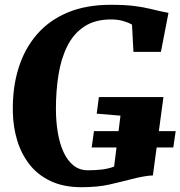

<svg xmlns="http://www.w3.org/2000/svg" viewBox="-20 -772 752 800"><path d="M319 8Q245 8 191 -17.5Q137 -43 102.8 -87Q68.5 -131 51.5 -187.5Q34.5 -244 33.5 -305.5Q31.5 -405.5 57 -487.5Q82.5 -569.5 134 -628.8Q185.5 -688 262.2 -720Q339 -752 441 -752Q501.5 -752 540 -747Q578.5 -742 604.5 -735.5Q630.5 -729 651.5 -724.5Q659 -723 666.5 -721.5Q674 -720 682 -718.5L650.5 -556H536L530 -669.5Q513 -679 491.2 -685Q469.5 -691 442.5 -691Q376 -691 331.2 -661.5Q286.5 -632 260.5 -580Q234.5 -528 223.8 -461Q213 -394 213 -318.5Q213 -266.5 220.8 -220Q228.5 -173.5 244.8 -138.2Q261 -103 286 -82.8Q311 -62.5 346.5 -62.5Q379.5 -62.5 406.8 -66Q434 -69.5 455.5 -78L482 -290L383 -298.5L392 -367.5H661L617 -41Q601.5 -41 574.5 -36Q547.5 -31 525.5 -25Q483.5 -14 435.2 -3Q387 8 319 8ZM362 -157.5 371.5 -225.5H712L702 -157.5Z"/></svg>

Font: Merriweather 24pt Black
Style: Italic
Weight: 900
Italic angle: -7.8°
Designer: Eben Sorkin
Foundry: Eben Sorkin
Version: Version 2.101